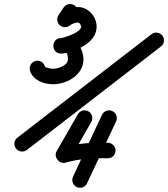

<svg xmlns="http://www.w3.org/2000/svg" viewBox="-20 -625 813 928"><path d="M287.7 -588.9C287.7 -588.9 287.7 -588.9 287.7 -588.9C279.5 -576.6 271.2 -564.3 263 -552C251.4 -534.8 256 -511.5 273.2 -500C290.4 -488.4 313.7 -493 325.2 -510.2C325.2 -510.2 325.2 -510.2 325.2 -510.2C333.5 -522.5 341.7 -534.8 350 -547C361.5 -564.2 357 -587.5 339.8 -599.1C322.6 -610.6 299.3 -606.1 287.7 -588.9ZM317.4 -501.7C317.4 -501.7 317.4 -501.7 317.4 -501.7C329.2 -511.1 342.5 -515.5 357.6 -515.9C364.8 -516.1 372 -502.4 372 -496.3C372 -471.1 308.4 -449.2 289 -444.2C284.7 -443.1 279.8 -441 275.4 -441C250.4 -441 238 -422.2 238 -403.4C238 -384.7 250.5 -365.9 275.5 -366C283.6 -366 291 -369.8 298.5 -369.8C303.1 -369.8 308.4 -360.4 308.4 -338.1C308.4 -307.7 259.7 -292.8 236.2 -292.8C228.8 -292.8 199.3 -296.7 197 -304.6C191.2 -324.5 170.3 -335.9 150.4 -330C130.6 -324.2 119.2 -303.4 125 -283.5C125 -283.5 125 -283.5 125 -283.5C138.7 -236.8 192 -217.8 236.2 -217.8C303.5 -217.8 383.4 -262.9 383.4 -338.1C383.4 -384.1 350.8 -444.8 298.5 -444.8C291.6 -444.8 279.1 -441 275.3 -441C250.3 -440.9 237.9 -422.2 237.9 -403.4C237.9 -384.7 250.4 -366 275.4 -366C286.2 -366 297.6 -368.9 308 -371.6C366.7 -386.9 447 -425.5 447 -496.3C447 -544.9 406 -592 355.8 -590.9C324.5 -590.2 295.4 -579.9 270.8 -560.5C254.6 -547.6 251.8 -524.1 264.7 -507.8C277.6 -491.6 301.1 -488.8 317.4 -501.7ZM764.8 -452.9C752.1 -469.3 728.6 -472.3 712.2 -459.6C496.2 -293 280.1 -126.3 64.1 40.3C47.7 53 44.7 76.5 57.3 92.9C70 109.3 93.5 112.3 109.9 99.7C109.9 99.7 109.9 99.7 109.9 99.7C326 -67 542 -233.6 758 -400.3C774.4 -412.9 777.4 -436.5 764.8 -452.9ZM523 -88.2C504.3 -96.9 481.9 -88.9 473.1 -70.1C426.4 29.6 379.6 129.4 332.9 229.1C324.1 247.8 332.2 270.2 350.9 279C369.7 287.7 392 279.7 400.8 260.9C400.8 260.9 400.8 260.9 400.8 260.9C447.6 161.2 494.3 61.4 541.1 -38.3C549.8 -57 541.8 -79.4 523 -88.2ZM356.3 -72.8C356.3 -72.8 356.3 -72.8 356.3 -72.8C322.1 -13.1 287.8 46.7 253.5 106.4C245.8 119.8 248.9 135.6 257.7 147C266.5 158.4 281 165.4 295.9 161.3C365.1 142.3 427.1 137.7 499.8 140.1C520.5 140.8 537.8 124.5 538.5 103.8C539.2 83.1 522.9 65.8 502.2 65.1C422 62.5 352.7 67.9 276.1 88.9C261.2 93 267.9 113.5 280.3 129.5C292.7 145.5 310.8 157.2 318.5 143.8C352.9 84 387.1 24.2 421.4 -35.6C431.7 -53.5 425.5 -76.5 407.5 -86.7C389.5 -97 366.6 -90.8 356.3 -72.8Z"/></svg>

Font: FRB American Cursive Extrabold
Style: Bold Italic
Weight: 800
Italic angle: -25°
Version: Version 2.0;Modular Font Editor K font №1